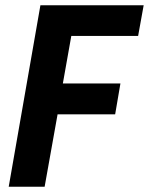

<svg xmlns="http://www.w3.org/2000/svg" viewBox="-20 -707 564 727"><path d="M13 0 133 -687H524L503 -571H250L218 -391H436L416 -274H198L149 0Z"/></svg>

Font: Archivo Condensed
Style: Bold Italic
Weight: 700
Width: 3
Italic angle: -10°
Designer: Hector Gatti
Foundry: Omnibus-Type
Version: Version 2.001